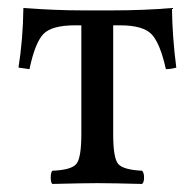

<svg xmlns="http://www.w3.org/2000/svg" viewBox="-20 -455 485 477"><path d="M182.1 -122.1V-392.1H167Q107.9 -392.1 87.4 -370.1Q66.9 -348.1 53.2 -283.2L25.9 -287.1Q37.1 -356.9 38.1 -435.1Q118.2 -429.2 184.1 -429.2H258.8Q337.9 -429.2 407.2 -435.1Q408.2 -361.8 418 -287.1Q404.8 -283.2 392.1 -283.2Q377.9 -347.2 356.9 -369.6Q335.9 -392.1 277.8 -392.1H261.2V-122.1Q261.2 -62 273.7 -47.6Q286.1 -33.2 333 -30.8Q337.9 -25.9 337.9 -13.9Q337.9 -2 333 2Q256.8 0 222.2 0Q188 0 109.9 2Q106 -2 106 -13.9Q106 -25.9 109.9 -30.8Q156.7 -32.7 169.4 -47.4Q182.1 -62 182.1 -122.1Z"/></svg>

Font: Linux Libertine
Style: Regular
Weight: 400
Designer: Philipp H. Poll
Foundry: Philipp H. Poll
Version: Version 5.3.0 ; ttfautohint (v0.9)